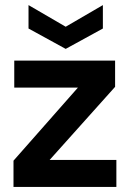

<svg xmlns="http://www.w3.org/2000/svg" viewBox="-20 -734 519 754"><path d="M33 0V-103L286 -390H36V-496H432V-393L175 -106H437V0ZM238 -542 92 -622V-714L238 -629L384 -714V-622Z"/></svg>

Font: Firefly Display
Style: Bold
Weight: 700
Designer: Colophon Foundry, Jonny Pinhorn
Foundry: Colophon Foundry
Version: Version 1.200; ttfautohint (v1.8.3)